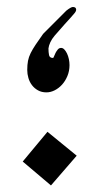

<svg xmlns="http://www.w3.org/2000/svg" viewBox="-20 -452 287 561"><path d="M202.6 -423.3Q202.6 -419.9 199 -415Q195.3 -410.2 187.5 -401.6Q179.7 -393.1 168 -380.1Q156.2 -367.2 139.6 -347.7Q131.3 -337.9 127 -328.4Q122.6 -318.8 121.6 -310.5Q121.6 -299.3 123.3 -291Q125 -282.7 134.8 -282.7Q136.2 -282.7 137.9 -287.4Q139.6 -292 142.3 -297.4Q145 -302.7 148.9 -307.4Q152.8 -312 158.7 -312Q163.6 -312 168 -307.4Q172.4 -302.7 175.8 -295.7Q179.2 -288.6 181.2 -279.5Q183.1 -270.5 183.1 -261.7Q183.1 -244.6 177 -230Q170.9 -215.3 161.4 -204.8Q151.9 -194.3 139.9 -188.2Q127.9 -182.1 115.7 -182.1Q101.6 -182.1 91.1 -188Q80.6 -193.8 73.5 -203.1Q66.4 -212.4 63 -224.1Q59.6 -235.8 59.6 -247.6Q59.6 -262.7 61.8 -274.2Q64 -285.6 69.6 -296.9Q75.2 -308.1 84 -321.3Q92.8 -334.5 106 -353L173.8 -420.9Q187.5 -431.6 192.9 -431.6Q202.6 -431.6 202.6 -423.3ZM204.1 2.9 128.9 89.8 46.4 20 118.7 -66.9Z"/></svg>

Font: SakalBharati
Style: Regular
Weight: 400
Designer: CDAC GIST
Foundry: CDAC
Version: 13.02